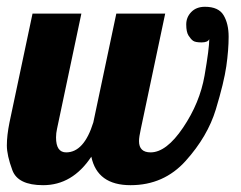

<svg xmlns="http://www.w3.org/2000/svg" viewBox="-28 -540 709 566"><path d="M137.2 -134.8Q137.2 -90.8 167 -90.8Q219.7 -90.8 247.1 -179.2L314.9 -500H459L387.2 -160.2Q381.8 -136.2 381.8 -124Q381.8 -90.8 416 -90.8Q462.4 -90.8 511.7 -163.8Q561 -236.8 575 -317.1Q588.9 -397.5 588.9 -424.8Q585 -415 566.4 -415Q547.9 -415 541.3 -419.7Q534.7 -424.3 527.8 -435.1Q521 -445.8 521 -467.8Q521 -489.3 535.9 -504.6Q550.8 -520 576.2 -520Q616.2 -520 631.1 -495.1Q646 -470.2 646 -431.6Q646 -393.1 639.2 -345Q632.3 -296.9 608.2 -217.3Q584 -137.7 519.5 -65.9Q455.1 5.9 356.9 5.9Q258.8 5.9 241.2 -78.1Q185.5 5.9 99.1 5.9Q24.9 5.9 8.5 -38.1Q-7.8 -82 -7.8 -111.3Q-7.8 -140.6 0 -179.2L67.9 -500H211.9L140.1 -160.2Q137.2 -147.5 137.2 -134.8Z"/></svg>

Font: Lobster-Regular
Style: Regular
Weight: 400
Designer: Pablo Impallari
Foundry: Pablo Impallari
Version: Version 1.007; ttfautohint (v1.1) -l 8 -r 50 -G 50 -x 14 -D 